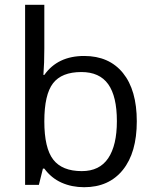

<svg xmlns="http://www.w3.org/2000/svg" viewBox="-20 -780 653 810"><path d="M335 -543.9Q440.4 -543.9 498.8 -471.9Q557.1 -399.9 557.1 -268.1Q557.1 -136.2 498.3 -63.2Q439.5 9.8 335 9.8Q282.7 9.8 239.5 -9.5Q196.3 -28.8 167 -68.8H161.1L144 0H85.9V-759.8H167V-575.2Q167 -513.2 163.1 -463.9H167Q223.6 -543.9 335 -543.9ZM323.2 -476.1Q240.2 -476.1 203.6 -428.5Q167 -380.9 167 -268.1Q167 -155.3 204.6 -106.7Q242.2 -58.1 325.2 -58.1Q399.9 -58.1 436.5 -112.5Q473.1 -167 473.1 -269Q473.1 -373.5 436.5 -424.8Q399.9 -476.1 323.2 -476.1Z"/></svg>

Font: f02698313
Style: Regular
Weight: 400
Foundry: Ascender Corporation
Version: Version 1.10